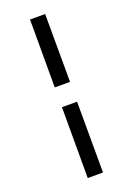

<svg xmlns="http://www.w3.org/2000/svg" viewBox="-170 -866 721 1039"><g transform="rotate(-20 190.0 -346.5)"><path d="M146 -412V-803H233L234 -412ZM146 110V-298H233L234 110Z"/></g></svg>

Font: Literata 36pt
Style: Bold
Weight: 700
Designer: Latin by Veronika Burian and Jose Scaglione. Greek by Irene Vlachou. Cyrillic by Vera Evstafieva.
Foundry: TypeTogether
Version: Version 3.002